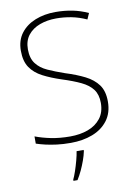

<svg xmlns="http://www.w3.org/2000/svg" viewBox="-101 -787 746 1071"><g transform="rotate(-10 272.0 -251.5)"><path d="M249 10Q205 10 170 5.5Q135 1 107 -5.5Q79 -12 55 -20V-61Q94 -46 143 -36Q192 -26 252 -26Q308 -26 353 -42.5Q398 -59 425 -93.5Q452 -128 452 -181Q452 -228 430 -257.5Q408 -287 365 -307.5Q322 -328 259 -348Q201 -367 156.5 -390Q112 -413 87.5 -449Q63 -485 63 -544Q63 -603 93.5 -643Q124 -683 175.5 -703.5Q227 -724 290 -724Q340 -724 385.5 -715Q431 -706 474 -686L459 -652Q415 -672 372.5 -680Q330 -688 288 -688Q237 -688 195 -672.5Q153 -657 128 -625.5Q103 -594 103 -545Q103 -495 126 -464.5Q149 -434 190 -415.5Q231 -397 283 -379Q347 -359 393.5 -335.5Q440 -312 466 -276.5Q492 -241 492 -182Q492 -118 459.5 -75Q427 -32 372 -11Q317 10 249 10ZM312 68Q307 92 297.5 118.5Q288 145 276 171Q264 197 249 221H226V214Q234 198 243.5 170Q253 142 261 112Q269 82 272 61H312Z"/></g></svg>

Font: Noto Sans Symbols ExtraLight
Style: Regular
Weight: 250
Version: Version 2.002